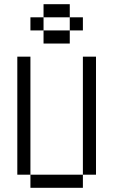

<svg xmlns="http://www.w3.org/2000/svg" viewBox="-20 -895 540 915"><path d="M375 -750V-812.5H312.5V-750H187.5V-687.5H312.5V-750ZM125 -62.5V0H375V-62.5ZM125 -62.5V-625H62.5V-62.5ZM375 -62.5H437.5V-625H375ZM187.5 -750V-812.5H125V-750ZM187.5 -812.5H312.5V-875H187.5Z"/></svg>

Font: Unifont
Style: Regular
Weight: 500
Version: Version 15.1.04